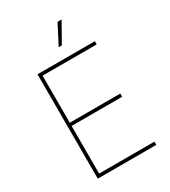

<svg xmlns="http://www.w3.org/2000/svg" viewBox="-224 -1050 1027 1159"><g transform="rotate(-30 289.5 -470.5)"><path d="M106.4 0V-727.5H505.9V-705.1H128.9V-377H481.4V-354.5H128.9V-22.5H514.2V0ZM298.8 -805.2 369.6 -941.4H397.9L320.8 -805.2Z"/></g></svg>

Font: Inter 18pt Thin
Style: Regular
Weight: 250
Designer: Rasmus Andersson
Foundry: rsms
Version: Version 4.001;git-66647c0bb